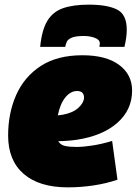

<svg xmlns="http://www.w3.org/2000/svg" viewBox="-20 -797 589 827"><path d="M486 -23Q436 -6 381 2Q326 10 272 10Q149 10 82 -48Q15 -106 15 -213Q15 -310 50 -388.5Q85 -467 156 -513Q227 -559 335 -559Q437 -559 493 -517.5Q549 -476 549 -407Q549 -324 485.5 -268Q422 -212 311 -195Q267 -189 231 -189Q240 -173 259.5 -168.5Q279 -164 313 -164Q336 -164 376.5 -170Q417 -176 463 -190ZM312 -405Q284 -405 261.5 -377.5Q239 -350 229 -300Q240 -301 251 -303Q294 -311 317.5 -332.5Q341 -354 342 -376Q342 -405 312 -405ZM363 -777Q442 -777 484 -756Q526 -735 526 -669Q526 -637 516 -595H408Q410 -605 410 -610Q410 -626 388.5 -634Q367 -642 341 -642Q306 -642 289.5 -635Q273 -628 268 -617.5Q263 -607 261 -595H153Q160 -667 183.5 -706.5Q207 -746 251 -761.5Q295 -777 363 -777Z"/></svg>

Font: Georama Black
Style: Italic
Weight: 900
Italic angle: -9°
Designer: Jean-Baptiste Levee
Foundry: Production Type
Version: Version 1.000